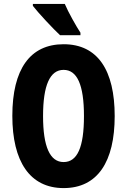

<svg xmlns="http://www.w3.org/2000/svg" viewBox="-20 -951 649 981"><path d="M311 -931H148V-921C174 -887 253 -802 287 -771H391V-784C371 -814 328 -890 311 -931ZM566 -358C566 -591 480 -725 305 -725C134 -725 43 -598 43 -359C43 -127 132 10 305 10C479 10 566 -125 566 -358ZM200 -358C200 -515 235 -594 305 -594C374 -594 409 -518 409 -358C409 -198 375 -123 305 -123C235 -123 200 -202 200 -358Z"/></svg>

Font: Noto Sans Gurmukhi UI ExtraCondensed ExtraBold
Style: Regular
Weight: 800
Width: 2
Designer: Jelle Bosma - Monotype Design Team
Foundry: Monotype Imaging Inc.
Version: Version 2.004